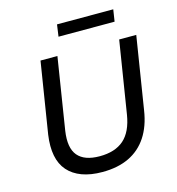

<svg xmlns="http://www.w3.org/2000/svg" viewBox="-127 -990 1019 1108"><g transform="rotate(-15 382.5 -436.5)"><path d="M349 9Q279 9 227.5 -10Q176 -29 144 -65.5Q112 -102 101.5 -156Q91 -210 101 -280L169 -705H270L202 -277Q187 -177 226.5 -130Q266 -83 357 -83Q449 -83 501.5 -129Q554 -175 570 -274L639 -705H741L672 -273Q658 -181 616.5 -118Q575 -55 508 -23Q441 9 349 9ZM305 -811 315 -882H651L640 -811Z"/></g></svg>

Font: Nunito Sans 7pt Medium
Style: Italic
Weight: 500
Italic angle: -9°
Designer: Vernon Adams
Foundry: Vernon Adams
Version: Version 3.101;gftools[0.9.27]